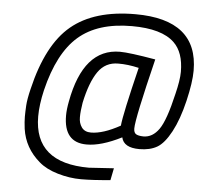

<svg xmlns="http://www.w3.org/2000/svg" viewBox="-60 -784 1102 1047"><g transform="rotate(5 491.0 -260.0)"><path d="M453.1 -57.1Q519 -57.1 612.8 -108.9Q618.7 -172.9 682.1 -431.2Q621.1 -445.3 569.8 -444.8Q499 -445.3 458.5 -386.7Q418 -328.1 394 -214.8Q386.2 -168 386.2 -135.7Q385.7 -103.5 402.3 -80.1Q418.9 -57.1 453.1 -57.1ZM310.1 -138.2Q310.1 -170.4 318.8 -215.8Q373 -509.8 573.2 -509.8Q624 -509.8 768.1 -484.9Q687 -154.8 687 -100.1Q687 -77.1 699.7 -69.3Q712.4 -61.5 740.2 -61Q790 -61 825.2 -110.8Q860.4 -160.6 894 -307.1Q913.1 -384.3 913.1 -429.7Q913.1 -535.6 858.9 -587.9Q790 -654.8 626 -654.8Q439 -654.8 333.5 -563Q228 -471.2 178.2 -265.1Q159.2 -184.1 159.2 -120.1Q159.2 134.8 459 134.8L595.2 126L582 191.9Q485.8 201.2 421.9 201.2Q357.9 201.2 293.5 182.1Q229 163.1 189.9 128.9Q106.9 58.1 91.8 -45.9Q86.9 -85 86.9 -111.3Q86.9 -137.7 88.9 -172.4Q90.8 -207 105 -265.1Q163.1 -512.2 289.1 -616.7Q415 -721.2 639.2 -721.2Q981.9 -721.2 981.9 -441.9Q981.9 -377.9 957.5 -274.9Q933.1 -171.9 896.5 -103.5Q859.9 -35.2 820.8 -12.7Q781.7 9.8 724.1 9.8Q638.2 9.8 626 -45.9Q514.2 10.3 435.1 9.8Q310.1 9.8 310.1 -138.2Z"/></g></svg>

Font: TitilliumWeb-Italic
Style: Italic
Weight: 400
Italic angle: -13°
Version: Version 1.001;PS 57.000;hotconv 1.0.70;makeotf.lib2.5.55311